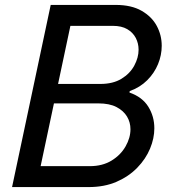

<svg xmlns="http://www.w3.org/2000/svg" viewBox="-20 -760 707 780"><path d="M340 0H88L106 -85H345Q396 -85 433 -107.5Q470 -130 490 -165Q510 -200 510 -235Q510 -263 496 -286.5Q482 -310 453.5 -325Q425 -340 379 -340H160L177 -419H388Q439 -419 473.5 -440Q508 -461 525.5 -493.5Q543 -526 543 -558Q543 -584 531.5 -606Q520 -628 497 -641.5Q474 -655 438 -655H227L245 -740H450Q514 -740 555.5 -716Q597 -692 617 -654.5Q637 -617 637 -574Q637 -536 622 -499.5Q607 -463 578 -434Q549 -405 507 -390L506 -384Q558 -366 582.5 -326.5Q607 -287 607 -239Q607 -198 589.5 -156Q572 -114 537.5 -78.5Q503 -43 453.5 -21.5Q404 0 340 0ZM127 0H29L186 -740H284Z"/></svg>

Font: Be Vietnam Pro Variable Thin
Style: Italic
Weight: 100
Italic angle: -12°
Designer: Lam Bao, Tony Le, Vietanh Nguyen
Foundry: Yellow Type Foundry
Version: Version 1.002